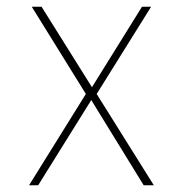

<svg xmlns="http://www.w3.org/2000/svg" viewBox="-20 -548 540 568"><path d="M66 0 234 -270 74 -528H103L252 -290L400 -528H427L266 -270L435 0H405L250 -252L93 0Z"/></svg>

Font: Noto Sans Mono ExtraCondensed Thin
Style: Regular
Weight: 100
Width: 2
Designer: Monotype Design Team
Foundry: Monotype Imaging Inc.
Version: Version 2.014; ttfautohint (v1.8.4.7-5d5b)